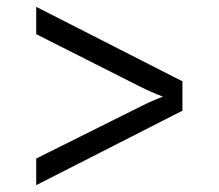

<svg xmlns="http://www.w3.org/2000/svg" viewBox="-20 -611 640 562"><path d="M86 -69V-147L391 -299Q424 -316 457 -328Q423 -341 391 -357L86 -511V-591L514 -373V-287Z"/></svg>

Font: JetBrains Mono Semi Light
Style: Regular
Weight: 350
Monospace: yes
Designer: Philipp Nurullin, Konstantin Bulenkov
Foundry: JetBrains
Version: 2.002